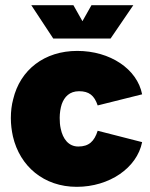

<svg xmlns="http://www.w3.org/2000/svg" viewBox="-20 -720 582 743"><path d="M101 -700 186 -571H408L496 -700H334L299 -638L264 -700ZM277 3C403 3 510 -70 530 -170L358 -214C345 -173 324 -153 283 -153C245 -153 223 -183 215 -222C212 -235 211 -249 211 -264C211 -282 214 -302 219 -317C229 -345 249 -367 286 -367C324 -367 345 -351 358 -312L530 -355C511 -453 406 -523 279 -523C152 -523 58 -450 31 -336C25 -314 22 -289 22 -263C22 -238 25 -215 30 -192C57 -76 150 3 277 3Z"/></svg>

Font: Arthouse Owned Black
Style: Regular
Weight: 900
Designer: Jeremy Tribby
Foundry: Tribby Type
Version: Version 1.000;PS 001.000;hotconv 1.0.88;makeotf.lib2.5.64775